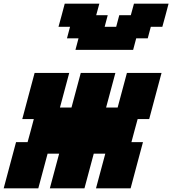

<svg xmlns="http://www.w3.org/2000/svg" viewBox="-20 -1020 933 1040"><path d="M500 0H687.5Q698.7 -42 720.9 -125.2Q743.2 -208.5 754.4 -250H691.9Q697.3 -270.5 708.5 -312.3Q719.7 -354 725.6 -375H788.1Q799.3 -416.5 821.5 -500Q843.8 -583.5 855 -625H667.5L617.2 -437.5H554.7L605 -625H417.5L367.2 -437.5H304.7L355 -625H167.5Q156.2 -583.5 134 -500Q111.8 -416.5 100.6 -375H163.1Q157.7 -354 146.5 -312.3Q135.3 -270.5 129.4 -250H66.9Q55.7 -208 33.4 -125Q11.2 -42 0 0H187.5L237.8 -187.5H300.3L250 0H437.5L487.8 -187.5H550.3ZM388.7 -750H701.2L717.8 -812.5H780.3L796.9 -875H859.4Q865.2 -896 876.5 -937.5Q887.7 -979 893.1 -1000H705.6L688.5 -937.5H626L609.4 -875H546.9L563.5 -937.5H501L518.1 -1000H330.6Q325.2 -979 314 -937.3Q302.7 -895.5 296.9 -875H359.4L342.8 -812.5H405.3Z"/></svg>

Font: Faithful 32x
Style: SemiboldOblique
Weight: 400
Foundry: Faithful Resource Pack
Version: Version 1.0; January 27, 2023